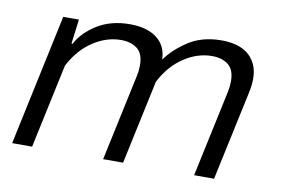

<svg xmlns="http://www.w3.org/2000/svg" viewBox="-58 -569 974 663"><g transform="rotate(10 429.0 -237.5)"><path d="M338 0 403 -304Q407 -323 407 -341Q407 -382 385 -399Q363 -416 328 -416Q277 -416 229.5 -384.5Q182 -353 152 -295L89 0H19L117 -460H172L161 -374H165Q187 -416 235 -445.5Q283 -475 349 -475Q409 -475 443.5 -448.5Q478 -422 479 -374Q508 -414 555.5 -444.5Q603 -475 671 -475Q697 -475 720.5 -469Q744 -463 761.5 -449.5Q779 -436 789.5 -414.5Q800 -393 800 -362Q800 -340 794 -313L727 0H657L722 -304Q726 -323 726 -341Q726 -382 704 -399Q682 -416 647 -416Q596 -416 548.5 -384.5Q501 -353 471 -295L408 0Z"/></g></svg>

Font: Quattrocento Sans
Style: Italic
Weight: 400
Designer: Pablo Impallari
Foundry: Pablo Impallari, Igino Marini, Brenda Gallo
Version: Version 2.000